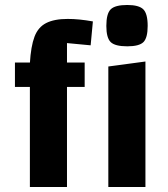

<svg xmlns="http://www.w3.org/2000/svg" viewBox="-20 -751 675 771"><path d="M249 0H100V-497Q104 -565 118.5 -603.5Q133 -642 165.5 -658.5Q198 -675 252 -675Q275 -675 300 -672.5Q325 -670 353 -665L344 -569L249 -578ZM320 -500V-402H40V-500ZM415 -484 564 -504V0H415ZM491 -565Q442 -565 424.5 -582Q407 -599 407 -647Q407 -696 424.5 -713.5Q442 -731 491 -731Q538 -731 555.5 -713.5Q573 -696 573 -647Q573 -599 556 -582Q539 -565 491 -565Z"/></svg>

Font: Changa SemiBold
Style: Regular
Weight: 600
Designer: Eduardo Rodriguez Tunni
Foundry: Eduardo Rodriguez Tunni
Version: Version 3.002; ttfautohint (v1.8.2)